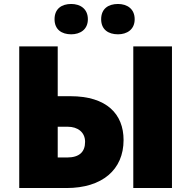

<svg xmlns="http://www.w3.org/2000/svg" viewBox="-20 -948 963 968"><path d="M255 -851C255 -799 291 -775 339 -775C384 -775 423 -799 423 -851C423 -904 384 -928 339 -928C291 -928 255 -904 255 -851ZM490 -851C490 -799 526 -775 575 -775C620 -775 659 -799 659 -851C659 -904 620 -928 575 -928C526 -928 490 -904 490 -851ZM77 0H315C495 0 603 -92 603 -242C603 -373 518 -463 335 -463H271V-714H77ZM652 0H847V-714H652ZM271 -154V-309H322C371 -309 409 -282 409 -233C409 -182 380 -154 318 -154Z"/></svg>

Font: Noto Sans UI Black
Style: Regular
Weight: 900
Designer: Monotype Design Team
Foundry: Monotype Imaging Inc.
Version: Version 1.901